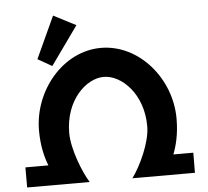

<svg xmlns="http://www.w3.org/2000/svg" viewBox="-62 -1049 1205 1114"><g transform="rotate(-5 540.0 -492.0)"><path d="M175.2 -738.3 257.9 -691.3 417.8 -915.2 287.5 -982.4ZM664 -2C711 -66 776.1 -199.5 776.1 -295.5C776.1 -484.5 652.4 -602.5 549.3 -602.5C445.3 -602.5 321.6 -484.5 321.6 -295.5C321.6 -199.5 379.3 -58 415.3 -2H51V-119H185C166.8 -164.3 148.2 -233.1 148.2 -324.5C148.2 -557.5 326.3 -771.5 547.4 -771.5C769.5 -771.5 949.4 -558.5 949.4 -324.5C949.4 -233.1 930.9 -164.3 912.7 -119H1029L1028.2 -2Z"/></g></svg>

Font: Sztylet
Style: Bd
Weight: 700
Foundry: Cannot Into Space Fonts, PlusOne Fonts
Version: Version 0.12